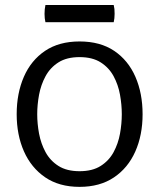

<svg xmlns="http://www.w3.org/2000/svg" viewBox="-20 -716 620 748"><path d="M125 -271Q125 -234 132.2 -195.2Q139.5 -156.5 157.5 -123.2Q175.5 -90 207.8 -69.5Q240 -49 290 -49Q340 -49 372.2 -69.5Q404.5 -90 422.5 -123.2Q440.5 -156.5 447.5 -195.2Q454.5 -234 454.5 -271Q454.5 -308 447.5 -347Q440.5 -386 422.5 -419.2Q404.5 -452.5 372.2 -473Q340 -493.5 290 -493.5Q240 -493.5 207.8 -473Q175.5 -452.5 157.5 -419.2Q139.5 -386 132.2 -347Q125 -308 125 -271ZM45 -271Q45 -352.5 73 -416.8Q101 -481 155.5 -517.8Q210 -554.5 290 -554.5Q370.5 -554.5 425 -517.8Q479.5 -481 507.5 -416.8Q535.5 -352.5 535.5 -271Q535.5 -189.5 507 -125.5Q478.5 -61.5 423.8 -24.8Q369 12 290 12Q210.5 12 156 -25.2Q101.5 -62.5 73.2 -126.5Q45 -190.5 45 -271ZM157 -629.5Q153.5 -644 153.5 -662Q153.5 -680.5 157 -696.5H423Q425 -688.5 425.8 -680.8Q426.5 -673 426.5 -662Q426.5 -644 423 -629.5Z"/></svg>

Font: Signika SC
Style: Regular
Weight: 300
Designer: Anna Giedryś
Foundry: Anna Giedryś
Version: Version 2.000